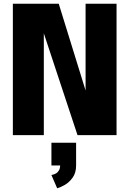

<svg xmlns="http://www.w3.org/2000/svg" viewBox="-20 -720 690 1023"><path d="M48.5 0V-700H293L467.5 -136H436V-700H601V0H393L207 -562H213.5V0ZM284.5 283 254 212.5Q266 210.5 276.5 205Q287 199.5 293.8 188.5Q300.5 177.5 300.5 159.5L385.5 161.5Q385.5 201 367 226.5Q348.5 252 324.8 265.5Q301 279 284.5 283ZM254 161.5V40.5H385.5V161.5Z"/></svg>

Font: Trispace Thin
Style: Bold
Weight: 700
Version: Version 1.210